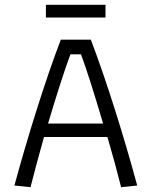

<svg xmlns="http://www.w3.org/2000/svg" viewBox="-20 -779 631 799"><path d="M171 -759H419V-706H171ZM40 -7Q82 -162 133 -323.5Q184 -485 233 -614H358Q407 -485 458 -323.5Q509 -162 551 -7L484 0Q461 -93 427 -209H163Q125 -72 107 0ZM409 -265Q350 -465 317 -553H273Q235 -450 180 -265Z"/></svg>

Font: Athiti
Style: Regular
Weight: 400
Designer: CadsonDemak Team
Foundry: CadsonDemak
Version: Version 1.033